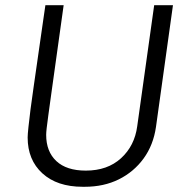

<svg xmlns="http://www.w3.org/2000/svg" viewBox="-20 -706 719 736"><path d="M297 10Q199 10 142.5 -41.5Q86 -93 86 -179Q86 -190 89 -218.5Q92 -247 97 -287Q102 -327 109 -373.5Q116 -420 122.5 -467.5Q129 -515 135.5 -558Q142 -601 146.5 -634.5Q151 -668 154 -686H224Q208 -571 196.5 -489Q185 -407 177.5 -353Q170 -299 165.5 -266Q161 -233 159 -215.5Q157 -198 157 -189Q157 -125 196 -88.5Q235 -52 309 -52Q392 -52 444 -99.5Q496 -147 506 -222L571 -686H643L578 -220Q568 -150 530.5 -98.5Q493 -47 435.5 -18.5Q378 10 305 10Z"/></svg>

Font: Chivo Medium ExtraLight
Style: Italic
Weight: 250
Italic angle: -8.05°
Version: Version 2.002